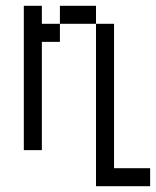

<svg xmlns="http://www.w3.org/2000/svg" viewBox="-20 -520 540 665"><path d="M500 125V62.5H375Q375 62.5 375 -437.5H312.5V125ZM62.5 -500Q62.5 -500 62.5 0H125Q125 0 125 -375H187.5V-437.5H125V-500ZM187.5 -437.5H312.5V-500H187.5Z"/></svg>

Font: UnifontExMono
Style: Regular
Weight: 500
Version: Version 15.0.06